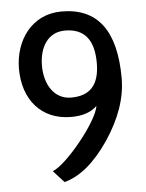

<svg xmlns="http://www.w3.org/2000/svg" viewBox="-48 -646 531 696"><g transform="rotate(-5 218.0 -298.5)"><path d="M204 -223C244 -223 276 -233 298 -255C291 -200 171 -52 120 -33L159 10C216 -5 270 -50 321 -125C372 -201 398 -275 398 -347C398 -520 333 -607 202 -607C92 -607 30 -515 30 -413C30 -301 95 -223 204 -223ZM114 -417C114 -483 145 -537 208 -537C278 -537 313 -495 313 -410C313 -331 279 -293 210 -293C147 -293 114 -350 114 -417Z"/></g></svg>

Font: linja pona
Style: Regular
Weight: 400
Foundry: jan Same & David A Roberts
Version: Version 4.9